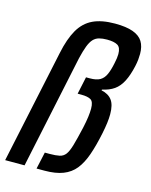

<svg xmlns="http://www.w3.org/2000/svg" viewBox="-133 -824 708 898"><g transform="rotate(15 220.5 -375.0)"><path d="M-20 0 97 -550Q112 -622 137.5 -666Q163 -710 205 -730Q247 -750 312 -750Q366 -750 399 -738Q432 -726 446.5 -702.5Q461 -679 461 -643Q461 -630 459.5 -615Q458 -600 454 -582Q444 -537 428.5 -506.5Q413 -476 389.5 -459.5Q366 -443 332 -436L331 -432Q365 -425 382 -402.5Q399 -380 399 -334Q399 -315 396 -291.5Q393 -268 387 -239Q374 -176 358 -130.5Q342 -85 319 -56.5Q296 -28 260 -14Q224 0 170 0H132L150 -82H174Q203 -82 221 -86Q239 -90 250 -104.5Q261 -119 270.5 -151.5Q280 -184 293 -241Q300 -273 303 -296Q306 -319 306 -336Q306 -370 291 -379Q276 -388 245 -388H227L245 -472H263Q295 -472 312.5 -482Q330 -492 340 -514Q350 -536 357 -571Q360 -585 361.5 -596Q363 -607 363 -616Q363 -648 346 -658Q329 -668 295 -668Q273 -668 256.5 -663.5Q240 -659 228.5 -646.5Q217 -634 208 -610.5Q199 -587 190 -549L74 0Z"/></g></svg>

Font: Saira Condensed Medium
Style: Italic
Weight: 500
Width: 3
Italic angle: -12°
Designer: Hector Gatti with collaboration of the Omnibus-Type team
Foundry: Omnibus-Type
Version: Version 1.101